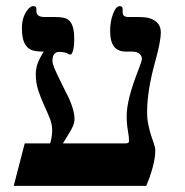

<svg xmlns="http://www.w3.org/2000/svg" viewBox="-20 -609 606 629"><path d="M506.8 -502.9Q506.8 -472.7 488.3 -406.7Q461.9 -312 461.9 -241.2Q461.9 -219.2 466.1 -199.7Q470.2 -180.2 475.3 -164.6Q480.5 -148.9 484.6 -136.7Q488.8 -124.5 488.8 -117.2Q488.8 -91.8 480 -59.8Q471.2 -27.8 459 0H24.9L61 -139.2H144Q146.5 -144.5 148.7 -157.5Q150.9 -170.4 150.9 -183.1Q150.9 -202.1 142.6 -222.7Q134.3 -243.2 124 -265.4Q113.8 -287.6 105.5 -312.5Q97.2 -337.4 97.2 -365.2Q97.2 -384.8 103.3 -401.1Q109.4 -417.5 123 -439.9Q91.8 -439.9 78.9 -447.3Q65.9 -454.6 58.8 -470.9Q51.8 -487.3 51.8 -517.1Q51.8 -537.1 57.4 -553Q63 -568.8 72 -578.9Q81.1 -588.9 87.9 -588.9Q99.1 -588.9 99.1 -581.1V-573.2Q99.1 -553.2 126 -553.2H160.2Q189 -553.2 200.2 -546.6Q211.4 -540 217.3 -524.7Q223.1 -509.3 223.1 -481Q223.1 -456.1 219.2 -443.1Q215.3 -430.2 210.9 -430.2Q206.5 -430.2 202.1 -433.1Q200.2 -435.5 190.9 -437.3Q181.6 -439 173.8 -439Q151.9 -439 151.9 -409.2Q151.9 -401.4 157.5 -387Q163.1 -372.6 193.8 -311Q224.1 -254.9 224.1 -217.8Q224.1 -208 218.5 -194.8Q212.9 -181.6 186 -139.2H391.1Q402.8 -139.2 402.8 -147Q402.8 -159.2 398.9 -181.4Q395 -203.6 395 -230Q395 -282.2 433.1 -379.4Q444.8 -409.2 444.8 -416Q444.8 -425.8 437 -432.9Q429.2 -439.9 412.1 -439.9H394Q366.2 -439.9 353.5 -456.5Q340.8 -473.1 340.8 -507.8Q340.8 -538.6 350.3 -563.7Q359.9 -588.9 372.1 -588.9Q381.8 -588.9 381.8 -579.1V-567.9Q381.8 -553.2 401.9 -553.2H438Q471.2 -553.2 489 -540Q506.8 -526.9 506.8 -502.9Z"/></svg>

Font: Liberation Serif
Style: Bold
Weight: 700
Designer: Steve Matteson
Foundry: Ascender Corporation
Version: Version 2.1.5